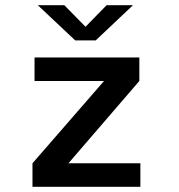

<svg xmlns="http://www.w3.org/2000/svg" viewBox="-20 -722 690 742"><path d="M105.5 0V-91L382 -409H113.5V-500H518.5V-409L244.5 -91H522.5V0ZM126 -702H228.5L310.5 -618.5L392 -702H494L350 -566H270.5Z"/></svg>

Font: Trispace Medium
Style: Regular
Weight: 500
Designer: Tyler Finck
Foundry: Etcetera Type Company
Version: Version 1.210; ttfautohint (v1.8.3)